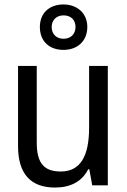

<svg xmlns="http://www.w3.org/2000/svg" viewBox="-20 -832 570 862"><path d="M265 -608C329 -608 372 -649 372 -711C372 -773 326 -812 265 -812C200 -812 159 -772 159 -711C159 -648 200 -608 265 -608ZM265 -658C234 -658 212 -678 212 -711C212 -742 234 -763 265 -763C299 -763 319 -742 319 -711C319 -678 297 -658 265 -658ZM227 10C294 10 347 -15 376 -72H381L394 0H464V-536H380V-258C380 -133 342 -62 253 -62C179 -62 145 -98 145 -191V-536H61V-176C61 -50 119 10 227 10Z"/></svg>

Font: Noto Sans Mono Condensed
Style: Regular
Weight: 400
Width: 3
Designer: Monotype Design Team
Foundry: Monotype Imaging Inc.
Version: Version 2.014